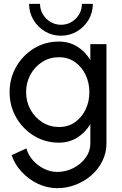

<svg xmlns="http://www.w3.org/2000/svg" viewBox="-20 -730 634 1000"><path d="M450.5 -500H534.5V16Q534.5 65.5 513.5 108.2Q492.5 151 456.2 182.8Q420 214.5 374 232.2Q328 250 278 250Q225.5 250 177.2 227Q129 204 92.8 165Q56.5 126 40.5 78L117.5 43Q127 77.5 151.8 105.2Q176.5 133 209.8 149.2Q243 165.5 278 165.5Q322 165.5 361.2 145.8Q400.5 126 425.5 92Q450.5 58 450.5 16V-83.5Q425 -40.5 383 -13.8Q341 13 286 13Q215.5 13 157.2 -22.5Q99 -58 64.5 -117.8Q30 -177.5 30 -250Q30 -322.5 64.5 -382.5Q99 -442.5 157.2 -478Q215.5 -513.5 286 -513.5Q341 -513.5 383 -487Q425 -460.5 450.5 -417ZM287 -68.5Q335 -68.5 370.5 -93.5Q406 -118.5 425.8 -159.8Q445.5 -201 445.5 -250Q445.5 -299.5 425.5 -341Q405.5 -382.5 370 -407.2Q334.5 -432 287 -432Q239 -432 200.2 -407.5Q161.5 -383 138.8 -341.8Q116 -300.5 116 -250Q116 -199.5 139.2 -158.2Q162.5 -117 201.2 -92.8Q240 -68.5 287 -68.5ZM297.5 -544Q252 -544 214.2 -566.5Q176.5 -589 154 -626.8Q131.5 -664.5 131.5 -710H188.5Q188.5 -679.5 203.8 -654.8Q219 -630 243.8 -615.5Q268.5 -601 297.5 -601Q342.5 -601 374.5 -632.8Q406.5 -664.5 406.5 -710H463.5Q463.5 -663.5 440.8 -625.8Q418 -588 380.2 -566Q342.5 -544 297.5 -544Z"/></svg>

Font: Urbanist Medium
Style: Regular
Weight: 500
Designer: Corey Hu
Foundry: Corey Hu
Version: Version 1.321; ttfautohint (v1.8.4.7-5d5b)